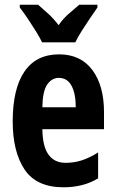

<svg xmlns="http://www.w3.org/2000/svg" viewBox="-20 -879 491 816"><path d="M231 -648Q323 -648 372.5 -581.5Q422 -515 422 -403V-330H160Q161 -257 186 -222Q211 -187 259 -187Q295 -187 327.5 -197.5Q360 -208 397 -231V-121Q364 -101 327 -92Q290 -83 250 -83Q135 -83 84.5 -158.5Q34 -234 34 -363Q34 -502 84 -575Q134 -648 231 -648ZM230 -548Q200 -548 180.5 -519.5Q161 -491 160 -423H302Q302 -481 284 -514.5Q266 -548 230 -548ZM159 -699Q150 -718 133 -745.5Q116 -773 97.5 -800.5Q79 -828 64 -847V-859H142Q158 -845 183 -822.5Q208 -800 229 -772Q250 -802 274 -822Q298 -842 317 -859H394V-847Q380 -827 362 -800.5Q344 -774 327 -747Q310 -720 300 -699Z"/></svg>

Font: Noto Sans Kannada UI ExtraCondensed
Style: Bold
Weight: 700
Width: 2
Designer: Jelle Bosma - Monotype Design Team
Foundry: Monotype Imaging Inc.
Version: Version 2.005; ttfautohint (v1.8.4.7-5d5b)